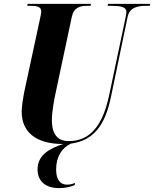

<svg xmlns="http://www.w3.org/2000/svg" viewBox="-20 -734 796 992"><path d="M305 10H306C240 32 174 65 174 141C174 203 216 238 286 238C315 238 344 232 366 222L368 211C353 217 342 220 326 220C293 220 270 197 270 142C270 75 300 30 346 8C468 -8 524 -93 553 -232L639 -645C649 -697 693 -704 737 -704H754L756 -714H538L536 -704H551C598 -704 633 -700 633 -673C633 -667 631 -653 628 -640L544 -242C511 -87 447 -5 335 -5C280 -5 248 -37 248 -114C248 -154 260 -222 267 -252L351 -647C362 -697 395 -704 433 -704H448L450 -714H123L121 -704H133C169 -704 193 -700 193 -676C193 -666 190 -652 185 -629L104 -253C99 -227 92 -181 92 -157C92 -51 167 10 305 10Z"/></svg>

Font: Noto Serif Display Condensed ExtraBold
Style: Italic
Weight: 800
Width: 3
Italic angle: -12°
Designer: Monotype Design Team
Foundry: Monotype Imaging Inc.
Version: Version 2.009